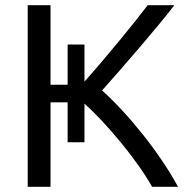

<svg xmlns="http://www.w3.org/2000/svg" viewBox="-20 -717 725 741"><path d="M241 -168V-322H175V4H87V-697H175V-390H241V-545H306V-402C389 -495 502 -633 550 -697H653C583 -606 448 -451 374 -368C477 -275 597 -126 667 4H567C507 -103 387 -245 306 -317V-168Z"/></svg>

Font: Repo Regular
Style: Regular
Weight: 400
Designer: Stefan Peev
Foundry: Context Ltd
Version: Version 1.502